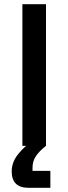

<svg xmlns="http://www.w3.org/2000/svg" viewBox="-20 -695 326 915"><path d="M86.7 0V-675H199.2V0ZM115.8 200Q35.8 200 35.8 121.7Q35.8 78.3 65.8 40.4Q95.8 2.5 133.3 -20.8L199.2 0Q168.3 24.2 151.7 48.3Q135 72.5 135 104.2V119.2H220V200Z"/></svg>

Font: Funnel Sans Medium
Style: Regular
Weight: 500
Version: Version 1.000; Beta; Release 5; Build 24; ttfautohint (v1.8.